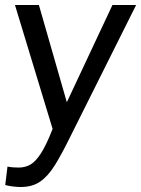

<svg xmlns="http://www.w3.org/2000/svg" viewBox="-20 -520 566 770"><path d="M63 230Q47 230 29 227.5Q11 225 1 222L10 148Q19 150 30.5 151Q42 152 55 152Q81 152 102 140Q123 128 144.5 94.5Q166 61 191 -3L40 -500H136L248 -110L431 -500H526L259 34Q227 99 200 142.5Q173 186 141.5 208Q110 230 63 230Z"/></svg>

Font: Inclusive Sans
Style: Italic
Weight: 400
Italic angle: -7°
Designer: Olivia King
Foundry: Olivia King
Version: Version 2.004